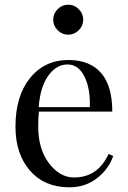

<svg xmlns="http://www.w3.org/2000/svg" viewBox="-20 -785 546 819"><path d="M276 14Q170 14 108 -57Q46 -128 46 -245Q46 -375 108 -452Q170 -529 272 -529Q363 -529 411 -474Q459 -419 459 -309H146Q143 -283 143 -245Q143 -149 189 -88.5Q235 -28 296 -28Q397 -28 443 -128L463 -120Q444 -64 394 -25Q344 14 276 14ZM145 -328H363Q366 -406 340.5 -458Q315 -510 268 -510Q221 -510 186.5 -463Q152 -416 145 -328ZM316 -746Q335 -727 335 -701Q335 -675 316 -656Q297 -637 271 -637Q245 -637 226 -656Q207 -675 207 -701Q207 -727 226 -746Q245 -765 271 -765Q297 -765 316 -746Z"/></svg>

Font: Playfair Display
Style: Regular
Weight: 400
Designer: Claus Eggers S?rensen
Foundry: Claus Eggers S?rensen
Version: Version 1.003